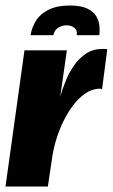

<svg xmlns="http://www.w3.org/2000/svg" viewBox="-29 -678 410 698"><path d="M225 -658Q265 -658 288 -647Q311 -636 321 -619Q331 -602 332.5 -583.5Q334 -565 332 -550H250Q253 -568 241 -577Q229 -586 213 -586Q197 -586 183 -577.5Q169 -569 165 -550H82Q87 -580 103 -604.5Q119 -629 149.5 -643.5Q180 -658 225 -658ZM-9 0 60 -495H214L190 -326Q197 -352 209 -382Q221 -412 239.5 -439Q258 -466 283.5 -483Q309 -500 342 -500Q346 -500 352 -500Q358 -500 361 -499L342 -354Q340 -355 335.5 -355.5Q331 -356 326 -355Q302 -353 280 -337.5Q258 -322 238.5 -297Q219 -272 203 -240Q187 -208 176 -172.5Q165 -137 160 -101L145 0Z"/></svg>

Font: Alumni Sans Thin Black
Style: Italic
Weight: 900
Italic angle: -8°
Version: Version 1.016